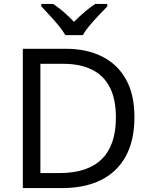

<svg xmlns="http://www.w3.org/2000/svg" viewBox="-20 -964 770 984"><path d="M669 -364Q669 -244 624.5 -163Q580 -82 497 -41Q414 0 296 0H97V-714H317Q425 -714 504 -674Q583 -634 626 -556.5Q669 -479 669 -364ZM574 -361Q574 -456 542.5 -517Q511 -578 450.5 -607.5Q390 -637 304 -637H187V-77H284Q429 -77 501.5 -148.5Q574 -220 574 -361ZM315 -784Q302 -807 280 -833.5Q258 -860 234 -886Q210 -912 192 -931V-944H252Q278 -927 306 -903Q334 -879 359 -852Q386 -879 414 -903Q442 -927 468 -944H530V-931Q511 -912 486.5 -886Q462 -860 439.5 -833.5Q417 -807 405 -784Z"/></svg>

Font: Noto Sans Gurmukhi
Style: Regular
Weight: 400
Designer: Jelle Bosma - Monotype Design Team
Foundry: Monotype Imaging Inc.
Version: Version 2.003